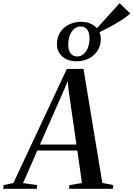

<svg xmlns="http://www.w3.org/2000/svg" viewBox="-91 -1177 832 1197"><path d="M-71 0 -68.5 -23 -7.5 -36 325.5 -747 429.5 -747.5 547 -36.5 615 -23 613 0H339L342 -23L420 -36L391 -238.5H141.5L52.5 -35.5L141 -23L138.5 0ZM158 -276H385.5L338 -604L331 -672L308 -616ZM386.5 -795Q332 -795 298 -824.2Q264 -853.5 264 -901.5Q264 -934.5 276 -960.2Q288 -986 308.8 -1004Q329.5 -1022 357 -1031.5Q384.5 -1041 414.5 -1041Q450 -1041 477.8 -1027.8Q505.5 -1014.5 521.5 -990.8Q537.5 -967 537.5 -935Q537.5 -892.5 517.2 -861Q497 -829.5 462.8 -812.2Q428.5 -795 386.5 -795ZM390 -825Q413 -825 430.5 -840.2Q448 -855.5 457.5 -881.2Q467 -907 467 -938.5Q467 -973.5 452.2 -992.8Q437.5 -1012 412 -1012Q390.5 -1012 373 -998.2Q355.5 -984.5 345 -958.8Q334.5 -933 334.5 -896.5Q334.5 -864 349.2 -844.5Q364 -825 390 -825ZM523 -973.5 504 -990.5 654.5 -1157 721.5 -1093Q696 -1070.5 662.8 -1049.2Q629.5 -1028 593.2 -1008.8Q557 -989.5 523 -973.5Z"/></svg>

Font: Merriweather 120pt Medium
Style: Italic
Weight: 500
Italic angle: -7.8°
Version: Version 2.101